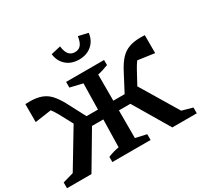

<svg xmlns="http://www.w3.org/2000/svg" viewBox="-185 -1122 1414 1353"><g transform="rotate(-30 522.0 -445.0)"><path d="M193 0H-6V-47L82 -72L262 -371L203 -481Q186 -511 169 -533L36 -514V-660Q55 -661 71 -661Q127 -661 166 -646.5Q205 -632 233.5 -600.5Q262 -569 288 -521L367 -371H460L464 -582L363 -606V-652H672V-611Q649 -602 629 -595.5Q609 -589 585 -584V-371H677L756 -521Q782 -570 811 -601Q840 -632 879 -646.5Q918 -661 974 -661Q989 -661 1008 -660V-514L873 -533Q857 -511 840 -481L782 -374L964 -71L1050 -47V0H851L678 -292H585V-67L674 -47V0H363V-42Q388 -52 408.5 -58Q429 -64 453 -68L458 -292H366ZM523 -742Q460 -742 419.5 -778Q379 -814 373 -872L451 -890Q457 -843 475 -822.5Q493 -802 523 -802Q554 -802 571.5 -822.5Q589 -843 596 -890L674 -872Q668 -814 627 -778Q586 -742 523 -742Z"/></g></svg>

Font: Piazzolla SemiBold
Style: Regular
Weight: 600
Designer: Juan Pablo del Peral
Foundry: Huerta Tipografica
Version: Version 1.330